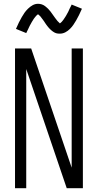

<svg xmlns="http://www.w3.org/2000/svg" viewBox="-20 -990 515 1010"><path d="M59 0V-735H144L357 -108V-735H416V0H331L118 -627V0ZM295 -813Q289 -813 284 -813.5Q279 -814 274.5 -815.5Q270 -817 265.5 -819.5Q261 -822 257 -825Q253 -828 249.5 -831Q246 -834 242.5 -837.5Q239 -841 235.5 -845Q232 -849 229 -853Q226 -857 223 -861Q220 -865 217.5 -869Q215 -873 212 -877.5Q209 -882 205.5 -886.5Q202 -891 199 -895Q196 -899 193.5 -902.5Q191 -906 186.5 -909.5Q182 -913 180 -915Q179 -914 176 -912Q173 -910 170.5 -907Q168 -904 165.5 -901Q163 -898 161.5 -896Q160 -894 158.5 -892Q157 -890 155.5 -887.5Q154 -885 152.5 -882.5Q151 -880 149 -877Q147 -874 145.5 -871Q144 -868 142 -864.5Q140 -861 138 -857.5Q136 -854 134.5 -850.5Q133 -847 131 -843Q129 -839 127 -834.5Q125 -830 122.5 -825.5Q120 -821 118 -816L64 -838Q72 -857 79.5 -872Q87 -887 94.5 -900Q102 -913 109 -923Q116 -933 127 -944Q138 -955 151.5 -962.5Q165 -970 180 -970Q201 -970 217.5 -957.5Q234 -945 246 -929Q258 -913 270 -895.5Q282 -878 295 -867Q296 -868 299 -870Q302 -872 304.5 -875Q307 -878 309.5 -881Q312 -884 313.5 -886Q315 -888 316.5 -890.5Q318 -893 319.5 -895Q321 -897 322.5 -899.5Q324 -902 326 -905Q328 -908 329.5 -911Q331 -914 333 -917.5Q335 -921 337 -924.5Q339 -928 340.5 -931.5Q342 -935 344 -939.5Q346 -944 348 -948Q350 -952 352.5 -956.5Q355 -961 357 -966L411 -944Q403 -926 395.5 -910.5Q388 -895 380.5 -882.5Q373 -870 366 -859.5Q359 -849 348 -838Q337 -827 323.5 -820Q310 -813 295 -813Z"/></svg>

Font: Iosevka QP Light
Style: Regular
Weight: 300
Designer: Belleve Invis
Foundry: Belleve Invis
Version: Version 20.0.0; ttfautohint (v1.8.4)